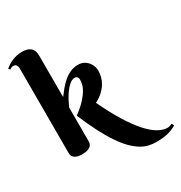

<svg xmlns="http://www.w3.org/2000/svg" viewBox="-216 -911 1169 1239"><g transform="rotate(-30 368.5 -291.0)"><path d="M211.9 -374Q229 -397 248.5 -420.7Q268.1 -444.3 290.5 -463.4Q313 -482.4 339.4 -494.6Q365.7 -506.8 397 -506.8Q424.8 -506.8 443.4 -495.8Q461.9 -484.9 473.4 -469.5Q484.9 -454.1 489.5 -437.5Q494.1 -420.9 494.1 -409.2Q494.1 -387.7 488.5 -364.5Q482.9 -341.3 469.5 -318.6Q456.1 -295.9 433.6 -274.7Q411.1 -253.4 377 -235.8Q422.9 -138.7 466.3 -68.6Q509.8 1.5 550 46.6Q590.3 91.8 627.4 113.3Q664.6 134.8 698.2 134.8Q704.1 134.8 710 133.3Q715.8 131.8 720.7 129.9Q726.1 127.9 731.9 125L741.2 142.1Q728 149.4 714.4 156Q700.7 162.6 683.1 167.5Q665.5 172.4 642.6 175.3Q619.6 178.2 587.9 178.2Q559.1 178.2 531 171.4Q502.9 164.6 474.6 147Q446.3 129.4 417.2 100.1Q388.2 70.8 357.7 25.9Q327.1 -19 294.9 -81.1Q262.7 -143.1 228 -226.1Q274.9 -260.7 301.8 -290.3Q328.6 -319.8 342.3 -343.8Q356 -367.7 359.4 -386.2Q362.8 -404.8 362.8 -418Q362.8 -419.9 362.3 -424.6Q361.8 -429.2 359.1 -433.6Q356.4 -438 351.3 -441.4Q346.2 -444.8 336.9 -444.8Q318.8 -444.8 300.3 -429.4Q281.7 -414.1 264.9 -391.4Q248 -368.7 234.4 -342.5Q220.7 -316.4 211.9 -294.9V-43Q211.9 -36.6 209.7 -27.8Q207.5 -19 199.5 -11.2Q191.4 -3.4 176 2.2Q160.6 7.8 134.8 7.8Q108.9 7.8 94.2 1.7Q79.6 -4.4 72.5 -12.7Q65.4 -21 63.7 -29.8Q62 -38.6 62 -43.9V-673.8Q62 -688 55.4 -698.5Q48.8 -709 33.2 -709Q24.9 -709 18.8 -706.3Q12.7 -703.6 5.9 -698.2L-3.9 -710Q7.3 -719.2 21 -728.3Q34.7 -737.3 51 -744.1Q67.4 -751 85.9 -755.4Q104.5 -759.8 125 -759.8Q156.7 -759.8 174.3 -751.2Q191.9 -742.7 200.2 -730.2Q208.5 -717.8 210.2 -703.9Q211.9 -689.9 211.9 -679.2Z"/></g></svg>

Font: Berkshire Swash
Style: Regular
Weight: 700
Designer: Astigmatic (AOETI)
Foundry: Astigmatic (AOETI)
Version: Version 1.000